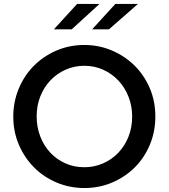

<svg xmlns="http://www.w3.org/2000/svg" viewBox="-20 -938 852 969"><path d="M47 0ZM764 -350Q764 -274 736.5 -208Q709 -142 660.5 -93.5Q612 -45 546.5 -17Q481 11 406 11Q332 11 266.5 -16.5Q201 -44 152.5 -92.5Q104 -141 75.5 -207Q47 -273 47 -350Q47 -423 74 -489Q101 -555 149 -604Q197 -653 263 -682Q329 -711 406 -711Q479 -711 544 -683.5Q609 -656 658 -608Q707 -560 735.5 -494Q764 -428 764 -350ZM647 -350Q647 -403 628.5 -450Q610 -497 577.5 -531.5Q545 -566 501 -586Q457 -606 406 -606Q356 -606 312.5 -587Q269 -568 236 -534Q203 -500 184 -453Q165 -406 165 -350Q165 -297 183 -250Q201 -203 233 -168.5Q265 -134 309 -114Q353 -94 406 -94Q455 -94 499 -113Q543 -132 576 -166Q609 -200 628 -247Q647 -294 647 -350ZM369 -918H482L342 -790H252ZM562 -918H676L530 -790H445Z"/></svg>

Font: Rosa Sans Medium
Style: Regular
Weight: 500
Designer: Pentagram / MCKL
Foundry: Pentagram / MCKL
Version: Version 1.005;September 16, 2019;FontCreator 11.5.0.2425 64-